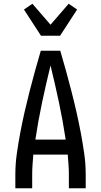

<svg xmlns="http://www.w3.org/2000/svg" viewBox="-20 -1006 540 1026"><path d="M62 0V-74Q62 -130 70 -186Q78 -242 88.5 -297.5Q99 -353 111.5 -408Q124 -463 138 -517.5Q152 -572 167 -626.5Q182 -681 198 -735H302Q318 -681 333 -626.5Q348 -572 362 -517.5Q376 -463 388.5 -408Q401 -353 411.5 -297.5Q422 -242 430 -186Q438 -130 438 -74V0H348V-74Q348 -100 346 -127Q344 -154 342 -180H158Q156 -154 154 -127Q152 -100 152 -74V0ZM169 -260H331Q316 -360 295 -459Q274 -558 250 -656Q226 -558 205 -459Q184 -360 169 -260ZM199 -815 108 -955 153 -986 250 -874 347 -986 392 -955 301 -815Z"/></svg>

Font: Iosevka Curly Medium
Style: Regular
Weight: 500
Monospace: yes
Designer: Belleve Invis
Foundry: Belleve Invis
Version: Version 22.1.2; ttfautohint (v1.8.4)